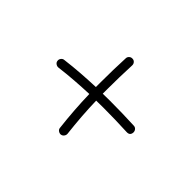

<svg xmlns="http://www.w3.org/2000/svg" viewBox="-86 -575 706 706"><g transform="rotate(-45 267.0 -222.0)"><path d="M75.2 -213.4Q74.7 -220.2 79.1 -226.3Q83.5 -232.4 90.8 -232.9Q132.8 -237.8 173.6 -240.7Q214.4 -243.7 254.9 -244.6Q253.4 -281.7 250.7 -318.8Q248 -356 243.2 -394Q242.7 -400.9 247.1 -407Q251.5 -413.1 258.8 -413.6Q265.6 -414.6 271.7 -409.9Q277.8 -405.3 278.3 -397.9Q283.2 -358.9 285.9 -321Q288.6 -283.2 290 -245.6Q302.7 -245.6 316.4 -245.6Q378.9 -245.6 441.9 -242.7Q449.2 -242.7 454.3 -237.3Q459.5 -231.9 459 -224.1Q459 -216.8 453.4 -211.9Q447.8 -207 439.9 -207.5Q377 -210.4 316.4 -210.4Q303.2 -210.4 290.5 -210.4Q291 -191.9 291 -172.4Q291 -109.9 288.1 -46.9Q288.1 -39.6 282.7 -34.7Q277.3 -29.8 269.5 -29.8Q252 -30.8 252.9 -48.8Q255.9 -111.8 255.9 -172.4Q255.9 -191.4 255.4 -209.5Q215.8 -208.5 176 -205.6Q136.2 -202.6 94.7 -197.8Q87.9 -197.3 82 -201.7Q76.2 -206.1 75.2 -213.4Z"/></g></svg>

Font: Mikhak ExtraLight
Style: Regular
Weight: 200
Designer: Amin Abedi
Version: Version 3.3